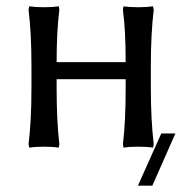

<svg xmlns="http://www.w3.org/2000/svg" viewBox="-20 -460 598 611"><path d="M493.2 -35.2H538.1L464.8 130.9H418.9ZM379.9 -180.2V-208H160.2V-180.2Q160.2 -74.2 168.9 -1L167 9.8Q148.4 6.8 120.1 6.8Q91.8 6.8 73.2 9.8L70.8 -1Q80.1 -74.7 80.1 -180.2V-250Q80.1 -355.5 70.8 -429.2L73.2 -439.9Q91.8 -437 120.1 -437Q148.4 -437 167 -439.9L168.9 -429.2Q160.2 -360.8 160.2 -262.2H379.9Q379.9 -363.8 371.1 -429.2L373 -439.9Q391.6 -437 419.9 -437Q448.2 -437 466.8 -439.9L469.2 -429.2Q460 -351.6 460 -250V-180.2Q460 -78.6 469.2 -1L466.8 9.8Q448.2 6.8 419.9 6.8Q391.6 6.8 373 9.8L371.1 -1Q379.9 -70.8 379.9 -180.2Z"/></svg>

Font: Linear Smooth Low Contrast
Style: Regular
Weight: 500
Designer: Philipp H. Poll, Flanker
Foundry: Philipp H. Poll, reworked by Flanker
Version: Version 1.010 | FøM Fix